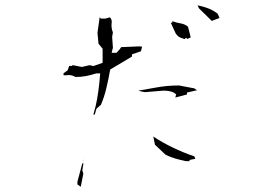

<svg xmlns="http://www.w3.org/2000/svg" viewBox="-20 -743 1040 729"><path d="M273.9 -43 286.6 -33.7 296.4 -83.5 292.5 -96.2Q294.4 -110.4 296.9 -122.6H292.5L273.9 -52.7ZM298.3 -136.2V-130.9Q298.8 -133.3 299.3 -136.2ZM403.3 -647.5 404.3 -660.2Q404.3 -669.9 397.5 -677.2L379.9 -672.4H362.8L358.4 -677.7L350.1 -618.2L354 -577.1L369.6 -558.1V-504.4L334.5 -492.2L320.3 -495.6L291 -488.8L256.3 -495.6H254.4V-492.7H242.7L236.8 -476.1L221.2 -464.8V-457.5Q223.6 -457 226.6 -457Q229.5 -457 233.2 -457.5Q236.8 -458 241.2 -458Q254.4 -458 266.6 -450.7Q287.6 -450.7 305.9 -454.1Q324.2 -457.5 345.7 -464.4H360.4Q355 -391.1 343.3 -340.8Q339.4 -324.2 334.5 -308.1H339.8Q342.8 -318.4 346.2 -330.1L363.3 -345.2Q376 -375 384 -408.9Q392.1 -442.9 398.4 -479L481 -528.3V-531.2V-536.6L515.1 -548.3L519.5 -565.9L508.8 -566.9L439.9 -564L435.5 -557.1L422.4 -542.5H403.8L408.7 -562L405.8 -603L408.7 -620.1Q403.3 -632.8 403.3 -647.5ZM699.7 -131.3V-135.7L721.7 -140.1L717.8 -149.4Q632.8 -178.2 562 -224.6L568.4 -193.4L608.9 -155.3Q627 -146.5 646.2 -140.9Q665.5 -135.3 684.6 -131.3ZM505.4 -398.9Q514.6 -395.5 531.2 -393.1L600.6 -398.9Q611.8 -398.9 621.1 -397.2Q630.4 -395.5 635.7 -393.3Q641.1 -391.1 645.5 -387.2L648.9 -384.3L645.5 -372.6L689.9 -384.3V-391.6L728 -400.4L719.2 -406.2V-407.2L659.7 -418.5Q613.8 -418.5 572.3 -410.6Q539.1 -404.8 505.4 -398.9ZM634.3 -656.7H628.4L647 -616.2Q655.3 -604.5 663.1 -601.1Q670.9 -597.7 681.2 -594.7L686 -599.6L691.4 -595.2L704.1 -601.1L693.8 -641.6Q682.1 -651.4 666.3 -654.1Q650.4 -656.7 634.3 -662.6ZM735.4 -711.4 784.2 -663.6 813.5 -674.8 806.6 -690.9Q788.6 -704.6 769 -711.9Q750.5 -718.8 730 -722.7Z"/></svg>

Font: Bakudai
Style: ExtraLight
Weight: 200
Version: Version 1.48